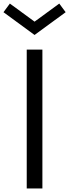

<svg xmlns="http://www.w3.org/2000/svg" viewBox="-71 -1061 390 1081"><path d="M79.5 0V-781.8H167.7V0ZM123.6 -864.1 -51.4 -992.3 -15.5 -1040.9 123.6 -939.1 262.7 -1040.9 298.6 -992.3Z"/></svg>

Font: Spartan Med
Style: Regular
Weight: 500
Designer: Matt Bailey, Mirko Velimirovic
Foundry: Matt Bailey
Version: Version 1.005